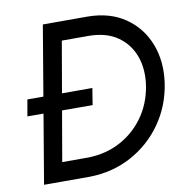

<svg xmlns="http://www.w3.org/2000/svg" viewBox="-79 -775 818 850"><g transform="rotate(-10 330.0 -350.0)"><path d="M44 -385H336L324 -310L31 -311ZM254 -700 133 0H51L169 -700ZM95 0 110 -85H266Q345 -87 409 -121Q473 -155 515.5 -214Q558 -273 571 -350Q583 -424 562 -483.5Q541 -543 490.5 -578.5Q440 -614 362 -615H200L215 -700H371Q471 -699 539.5 -651.5Q608 -604 638.5 -525Q669 -446 655 -350Q640 -250 584.5 -171.5Q529 -93 444.5 -47.5Q360 -2 258 0Z"/></g></svg>

Font: Jost
Style: Italic
Weight: 400
Italic angle: -5°
Version: Version 3.710